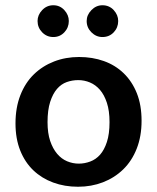

<svg xmlns="http://www.w3.org/2000/svg" viewBox="-20 -701 598 731"><path d="M519 -241Q519 -182 500.5 -135Q482 -88 449 -56Q416 -24 372 -7Q328 10 277 10Q226 10 182.5 -6Q139 -22 107 -52.5Q75 -83 57 -128Q39 -173 39 -231Q39 -291 57.5 -338.5Q76 -386 109 -418Q142 -450 186 -467Q230 -484 281 -484Q332 -484 375.5 -468.5Q419 -453 451 -422Q483 -391 501 -346Q519 -301 519 -241ZM397 -236Q397 -279 387 -309.5Q377 -340 360.5 -359Q344 -378 322.5 -387Q301 -396 278 -396Q255 -396 234 -388.5Q213 -381 197 -362.5Q181 -344 171 -313Q161 -282 161 -236Q161 -194 171 -164.5Q181 -135 197.5 -115.5Q214 -96 235.5 -87Q257 -78 280 -78Q302 -78 323.5 -86Q345 -94 361 -112Q377 -130 387 -160.5Q397 -191 397 -236ZM123 -621Q123 -644 140.5 -662.5Q158 -681 183 -681Q208 -681 225 -662.5Q242 -644 242 -621Q242 -596 225 -578Q208 -560 183 -560Q158 -560 140.5 -578Q123 -596 123 -621ZM310 -621Q310 -644 328 -662.5Q346 -681 370 -681Q396 -681 413 -662.5Q430 -644 430 -621Q430 -596 413 -578Q396 -560 370 -560Q346 -560 328 -578Q310 -596 310 -621Z"/></svg>

Font: Mukta Mahee SemiBold
Style: Regular
Weight: 600
Designer: Shuchita Grover, Noopur Datye, Girish Dalvi, Yashodeep Gholap
Foundry: Ek Type
Version: Version 2.538;PS 1.000;hotconv 16.6.51;makeotf.lib2.5.65220;